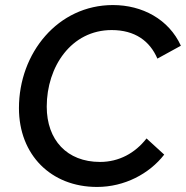

<svg xmlns="http://www.w3.org/2000/svg" viewBox="-20 -727 736 760"><path d="M364 13C473 13 571 -39 630 -115L560 -179C515 -121 451 -86 376 -86C245 -86 165 -173 165 -305C165 -463 262 -608 422 -608C514 -608 573 -565 603 -495L696 -546C648 -651 543 -707 427 -707C209 -707 55 -517 55 -299C55 -114 182 13 364 13Z"/></svg>

Font: Fixel Display 20240404 Medium
Style: Italic
Weight: 500
Italic angle: -10°
Designer: AlfaBravo + MacPaw
Foundry: Kyrylo Tkachov, Marchela Mozhyna, Serhii Makarenko, Maria Weinstein, Zakhar Kryvoshyya
Version: Version 1.211;Glyphs 3.2 (3225)